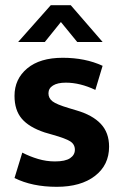

<svg xmlns="http://www.w3.org/2000/svg" viewBox="-20 -710 475 741"><path d="M348 -363Q289 -391 234 -391Q202 -391 184.5 -380Q167 -369 167 -350Q167 -331 182.5 -319Q198 -307 245 -293L275 -284Q337 -266 369 -232Q401 -198 401 -144Q401 -73 346.5 -31Q292 11 199 11Q104 11 36 -23L66 -121Q95 -106 127 -96.5Q159 -87 192 -87Q232 -87 250.5 -99.5Q269 -112 269 -132Q269 -153 251 -164.5Q233 -176 183 -190L152 -199Q92 -219 64 -252Q36 -285 36 -340Q36 -405 85 -446Q134 -487 222 -487Q309 -487 376 -456ZM376 -548H278L215 -625L153 -548H50L176 -690H253Z"/></svg>

Font: Mukta
Style: Bold
Weight: 700
Designer: Girish Dalvi and Yashodeep Gholap
Foundry: Ek Type
Version: Version 2.538;PS 1.002;hotconv 16.6.51;makeotf.lib2.5.65220;